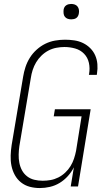

<svg xmlns="http://www.w3.org/2000/svg" viewBox="-20 -944 540 972"><path d="M182 8Q155 8 130.5 1.5Q106 -5 86.5 -20.5Q67 -36 55 -58Q43 -80 38 -105Q33 -130 34 -157Q35 -184 39 -210L97 -555Q101 -580 109 -604.5Q117 -629 131 -651.5Q145 -674 165.5 -692.5Q186 -711 209.5 -722.5Q233 -734 258.5 -738.5Q284 -743 309 -743Q333 -743 356.5 -739.5Q380 -736 400.5 -726Q421 -716 437 -700Q453 -684 462 -663.5Q471 -643 473 -619.5Q475 -596 471 -572L470 -565H430L431 -570Q436 -599 430 -626Q424 -653 405.5 -672Q387 -691 360.5 -698.5Q334 -706 306 -706Q286 -706 265 -702Q244 -698 225 -688Q206 -678 190 -662.5Q174 -647 163 -628.5Q152 -610 145.5 -590Q139 -570 136 -549L78 -204Q75 -183 74.5 -161.5Q74 -140 78 -119.5Q82 -99 91.5 -81.5Q101 -64 117 -51.5Q133 -39 153.5 -34Q174 -29 196 -29Q216 -29 236 -32.5Q256 -36 275 -45.5Q294 -55 310 -70Q326 -85 337 -103Q348 -121 354.5 -140.5Q361 -160 365 -180L393 -355H252L258 -391H439L375 0H338L354 -97Q342 -73 323.5 -52.5Q305 -32 282 -18Q259 -4 233 2Q207 8 182 8ZM341 -846Q331 -846 322.5 -849Q314 -852 308.5 -859Q303 -866 302 -875.5Q301 -885 302 -895Q303 -901 306 -907Q309 -913 315 -917Q321 -921 327.5 -922.5Q334 -924 340 -924Q350 -924 358.5 -921Q367 -918 372.5 -911Q378 -904 379.5 -894.5Q381 -885 379 -875Q378 -869 375 -863Q372 -857 366.5 -853Q361 -849 354 -847.5Q347 -846 341 -846Z"/></svg>

Font: Iosevka Extralight
Style: Italic
Weight: 200
Italic angle: -9°
Monospace: yes
Designer: Belleve Invis
Foundry: Belleve Invis
Version: Version 32.5.0; ttfautohint (v1.8.4)